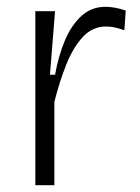

<svg xmlns="http://www.w3.org/2000/svg" viewBox="-20 -545 411 565"><path d="M84 0V-291V-512H142L127 -325H142Q152 -381 171 -426Q190 -471 219.5 -498Q249 -525 291 -525Q303 -525 317.5 -522.5Q332 -520 350 -514L346 -456Q332 -461 318.5 -464Q305 -467 292 -467Q252 -467 223.5 -436Q195 -405 175 -355Q155 -305 140 -245V0Z"/></svg>

Font: Bricolage Grotesque ExtraLight
Style: Regular
Weight: 250
Designer: Mathieu Triay
Foundry: Atelier Triay
Version: Version 1.000;gftools[0.9.30]